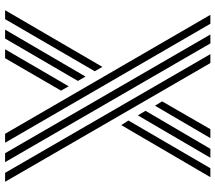

<svg xmlns="http://www.w3.org/2000/svg" viewBox="-66 -778 844 752"><g transform="rotate(90 356.0 -402.0)"><path d="M504 0 38 -804H73L539 0ZM580 0 115 -804H150L615 0ZM657 0 192 -804H227L692 0ZM394 -587 377 -615 486 -804H521ZM432 -520 414 -550 563 -804H598ZM470 -455 452 -483 639 -804H674ZM20 0 242 -381 259 -351 55 0ZM96 0 280 -315 297 -285 131 0ZM173 0 318 -249 335 -219 208 0Z"/></g></svg>

Font: Zen Tokyo Zoo
Style: Regular
Weight: 400
Designer: Yoshimichi Ohira
Foundry: A-1 Corp ZenFonts
Version: Version 1.002; ttfautohint (v1.8.3)